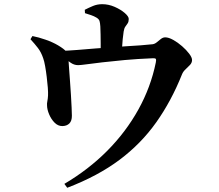

<svg xmlns="http://www.w3.org/2000/svg" viewBox="-20 -825 1040 913"><path d="M124.9 -638.5 134.2 -653.6Q163.4 -648 197 -636.2Q230.6 -624.5 256.1 -609.4Q285.3 -592 294.6 -580Q303.8 -567.9 305.6 -541.9Q306.3 -529.2 308.3 -501.7Q310.4 -474.3 312.8 -440.2Q315.3 -406.2 317.4 -372.6Q319.4 -339.1 320.6 -313Q321.8 -286.9 321.8 -274.9Q322.1 -250.2 309.9 -238Q297.6 -225.8 276.5 -225.5Q256 -225.3 239.7 -241.6Q223.4 -258 213.7 -281.2Q203.9 -304.4 203.7 -323.7Q202.7 -332 205.2 -344.1Q207.7 -356.3 208.4 -370.7Q209.1 -384.2 207.4 -407.9Q205.6 -431.6 202.2 -459.1Q198.9 -486.7 194.6 -510.6Q190.4 -534.5 185.5 -547.7Q175.8 -576.7 160.3 -596.8Q144.9 -616.8 124.9 -638.5ZM263.9 -565.7 264.3 -582.7Q304 -584.1 347.9 -587.5Q391.7 -590.8 433.1 -594.5Q474.4 -598.1 506 -599.7Q539.1 -602.7 576.4 -604.8Q613.8 -606.9 648 -609.4Q682.2 -611.9 706.2 -614.7Q716.7 -616.4 726.1 -624.4Q735.6 -632.4 745.3 -639.9Q755 -647.4 765.6 -647.4Q781.9 -647.4 803.6 -635.3Q825.4 -623.2 845.7 -605.4Q866.1 -587.6 879.6 -569.7Q893.2 -551.8 893.2 -539.6Q893.2 -526.8 883.5 -516.3Q873.8 -505.8 862.3 -495.3Q850.7 -484.8 845.5 -471.6Q794.8 -344.7 723 -243.4Q651.2 -142 548.3 -64.9Q445.4 12.2 299.7 67.9L286.1 49.3Q401.1 -18.6 489.9 -107.9Q578.7 -197.3 637.9 -304Q697.1 -410.7 720.9 -527.9Q723.6 -540.8 720.9 -544.8Q718.2 -548.7 706.7 -548Q633.2 -545 572.9 -539.5Q512.6 -534 466.7 -528.6Q420.9 -523.2 391.6 -519.2Q362.4 -515.2 351.3 -515.2Q331.8 -515.2 314.5 -527.8Q297.3 -540.3 263.9 -565.7ZM384.1 -762.4 383.1 -778.5Q401.5 -787.9 421.9 -796.5Q442.3 -805.1 466.3 -805.1Q495.9 -805.1 524.8 -792.6Q553.7 -780 573 -763.4Q592.2 -746.8 592.2 -734.9Q592.2 -721.8 587.1 -714.1Q582 -706.3 576.2 -698.6Q570.5 -690.8 568 -675.1Q565.6 -660.1 563.5 -638.6Q561.4 -617.1 560.2 -595.8Q558.9 -574.6 558.9 -559.1L458.8 -556.9Q458.8 -562.9 458.8 -579.4Q458.8 -595.8 458.8 -617.4Q458.8 -639 458.3 -661Q457.8 -683 457.1 -699.1Q456.1 -715.8 453.2 -725.2Q450.3 -734.6 438.3 -741.5Q427.2 -748.2 413.1 -753Q399.1 -757.7 384.1 -762.4Z"/></svg>

Font: Noto Serif HK
Style: Regular
Weight: 200
Designer: Ryoko NISHIZUKA 西塚涼子 (kana & ideographs); Frank Grießhammer (Latin, Greek & Cyrillic); Wenlong ZHANG 张文龙 (bopomofo); San
Foundry: Adobe
Version: Version 2.001;hotconv 1.1.0;makeotfexe 2.6.0